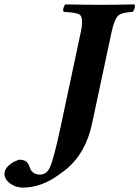

<svg xmlns="http://www.w3.org/2000/svg" viewBox="-116 -667 634 874"><path d="M392.1 -522 302.7 -103Q273.9 32.7 181.2 106.9Q168.9 116.7 151.4 128.9Q132.8 142.1 113.8 152.8Q94.7 163.6 74.2 171.1Q53.7 178.7 31.7 182.9Q9.8 187 -11.7 187Q-47.4 187 -76.2 163.1Q-99.6 142.1 -94.7 116.2Q-88.9 88.9 -49.3 67.9Q-34.2 60.5 -24.9 60.1Q5.4 60.1 16.6 87.4Q23.4 104 23.4 105Q37.1 127.4 64.9 127.9Q94.7 127.9 109.9 97.7Q127.4 62 158.2 -81.1L252 -522Q265.1 -584.5 247.6 -599.6Q232.4 -610.8 174.3 -612.8Q167.5 -621.1 176.8 -640.6Q179.2 -645 181.6 -647Q281.7 -645 347.2 -645Q398.4 -645 495.6 -647Q502.4 -638.7 492.7 -619.6Q490.2 -615.2 488.3 -612.8Q437 -610.4 421.4 -595.2Q403.8 -576.7 392.1 -522Z"/></svg>

Font: Linux Libertine Slanted O
Style: Bold Slanted
Weight: 700
Designer: Philipp H. Poll
Foundry: Philipp H. Poll
Version: Version 5.0.0